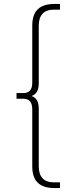

<svg xmlns="http://www.w3.org/2000/svg" viewBox="-20 -762 349 976"><path d="M177 -631C177 -683 201 -713 254 -713H285V-742H257C182 -742 144 -707 144 -632V-341C144 -304 127 -289 99 -289H64V-260H99C127 -260 144 -244 144 -207V84C144 159 182 194 257 194H285V165H254C201 165 177 135 177 83V-207C177 -247 165 -264 141 -274C165 -284 177 -301 177 -341Z"/></svg>

Font: Talent ExtraLight
Style: Regular
Weight: 200
Designer: Mike Powis
Version: Version 1.001;hotconv 1.0.109;makeotfexe 2.5.65596